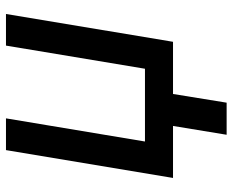

<svg xmlns="http://www.w3.org/2000/svg" viewBox="-87 -498 761 627"><g transform="rotate(-90 293.5 -184.5)"><path d="M25.9 0 116.8 -545.5H220.5L144.9 -91.6H382.5L458.1 -545.5H561.4L470.5 0H300.1L271.7 175.1H166.9L195.7 0Z"/></g></svg>

Font: Inter P Medium
Style: Italic
Weight: 500
Italic angle: 9.39999°
Designer: Rasmus Andersson
Foundry: rsms
Version: Version 3.018;git-588b23468